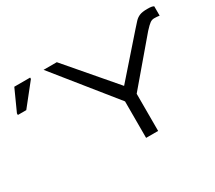

<svg xmlns="http://www.w3.org/2000/svg" viewBox="-359 -959 1361 1215"><g transform="rotate(-30 321.5 -351.5)"><path d="M488.3 0H400.4V-266.6L53.7 -697.3H150.4L444.3 -354.5L685.5 -628.9Q707 -653.3 722.4 -669.9Q737.8 -686.5 757.8 -694.8Q777.8 -703.1 814 -703.1Q834.5 -703.1 844.7 -701.2Q855 -699.2 861.3 -695.3V-627Q842.3 -629.9 822.8 -629.9Q806.6 -629.9 792.7 -620.4Q778.8 -610.8 750.5 -580.1L488.3 -271.5ZM-168.5 -531.2H-230V-543L-160.2 -697.3H-44.4V-687.5Z"/></g></svg>

Font: Lunasima
Style: Regular
Weight: 400
Designer: The DocRepair Project, Monotype Design Team
Foundry: Google
Version: Version 2.009